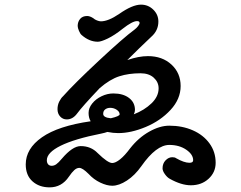

<svg xmlns="http://www.w3.org/2000/svg" viewBox="-20 -805 1040 828"><path d="M910 -103Q910 -62 879.5 -34Q849 -6 803 -6Q762 -6 712 -34Q701 -40 691 -54Q681 -68 681 -79Q681 -100 694 -113.5Q707 -127 723 -127Q734 -127 739 -123Q774 -103 797 -103Q813 -103 813 -114Q813 -139 783 -159.5Q753 -180 710 -180Q654 -180 590 -89Q562 -49 527.5 -26.5Q493 -4 464 -4Q441 -4 412.5 -17.5Q384 -31 362 -55Q336 -81 322 -81Q311 -81 300.5 -71.5Q290 -62 277 -43Q246 3 194 3Q149 3 120 -23Q91 -49 91 -96Q91 -164 161 -213Q231 -262 371 -282Q362 -297 362 -318Q362 -339 377.5 -358.5Q393 -378 418 -390Q443 -402 469 -402Q511 -402 536.5 -382.5Q562 -363 562 -331Q562 -322 557 -312Q603 -330 633.5 -359.5Q664 -389 664 -424Q664 -451 643 -470Q622 -489 586 -489Q535 -489 494.5 -476Q454 -463 410 -425Q335 -346 313 -316Q294 -290 268 -290Q251 -290 239.5 -302.5Q228 -315 228 -334Q228 -352 235.5 -367Q243 -382 252 -390Q299 -443 405.5 -542.5Q512 -642 561 -678Q569 -684 575.5 -692.5Q582 -701 582 -706Q582 -714 571 -714Q551 -714 509 -681Q474 -653 445 -639Q416 -625 402 -625Q365 -625 332 -654Q326 -659 320.5 -672Q315 -685 315 -693Q315 -711 325.5 -723.5Q336 -736 356 -736Q368 -736 383 -726Q388 -721 398 -717Q408 -713 415 -713Q447 -713 494 -745Q551 -785 588 -785Q619 -785 641 -763.5Q663 -742 663 -712Q663 -673 632 -646Q581 -598 529 -546Q578 -563 618 -563Q680 -563 719.5 -526.5Q759 -490 759 -434Q759 -378 715.5 -331Q672 -284 608.5 -257.5Q545 -231 490 -231Q468 -231 443 -236Q432 -232 417 -229Q301 -206 241.5 -176.5Q182 -147 182 -114Q182 -103 187.5 -96.5Q193 -90 203 -90Q213 -90 222.5 -96.5Q232 -103 247 -121Q293 -175 328 -175Q372 -175 401 -145Q445 -102 464 -102Q478 -102 498 -118Q518 -134 541 -165Q577 -211 623 -237Q669 -263 710 -263Q766 -263 811.5 -243Q857 -223 883.5 -186.5Q910 -150 910 -103ZM425 -314Q425 -298 458 -295Q496 -304 496 -312Q496 -323 483.5 -331.5Q471 -340 455 -340Q443 -340 434 -333.5Q425 -327 425 -314Z"/></svg>

Font: Tsukimi Rounded SemiBold
Style: Regular
Weight: 600
Designer: Takashi Funayama
Foundry: Takashi Funayama
Version: Version 1.032; ttfautohint (v1.8.3)